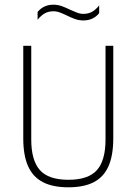

<svg xmlns="http://www.w3.org/2000/svg" viewBox="-20 -790 581 817"><path d="M271 7Q204.5 7 162 -15.2Q119.5 -37.5 99.2 -83.5Q79 -129.5 79 -201V-595H113V-196Q113 -107.5 149.8 -66.2Q186.5 -25 271 -25Q356 -25 392.5 -66.2Q429 -107.5 429 -196V-595H462V-201Q462 -129.5 442 -83.5Q422 -37.5 379.8 -15.2Q337.5 7 271 7ZM335 -703Q315.5 -703 298 -709.5Q280.5 -716 264.5 -724Q250 -731 235.8 -736.5Q221.5 -742 207 -742Q186 -742 170.2 -733Q154.5 -724 140 -706V-739Q151.5 -753.5 168.5 -761.8Q185.5 -770 207 -770Q226.5 -770 244 -763.5Q261.5 -757 277.5 -749Q292 -742.5 306.2 -736.8Q320.5 -731 335 -731Q356 -731 372 -740Q388 -749 402 -767V-734Q391 -720 374 -711.5Q357 -703 335 -703Z"/></svg>

Font: Encode Sans SC Condensed Thin
Style: Regular
Weight: 100
Width: 3
Designer: Multiple Designers
Foundry: Impallari Type
Version: Version 3.002